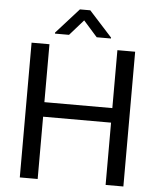

<svg xmlns="http://www.w3.org/2000/svg" viewBox="-60 -958 833 1009"><g transform="rotate(5 356.5 -453.5)"><path d="M176.8 -710.9V-405.3H535.2V-710.9H628.9V0H535.2V-328.6H176.8V0H82.5V-710.9ZM375 -907.2 496.1 -773.9V-769H420.9L347.7 -851.6L274.9 -769H200.7V-774.4L320.3 -907.2Z"/></g></svg>

Font: Vazirmatn RD UI FD
Style: Regular
Weight: 400
Designer: Saber Rastikerdar
Foundry: Saber Rastikerdar
Version: Version 33.003